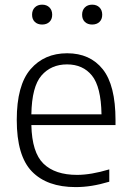

<svg xmlns="http://www.w3.org/2000/svg" viewBox="-20 -772 544 802"><path d="M296 9.5Q176.5 9.5 113.2 -55.8Q50 -121 50 -271Q50 -416 107.5 -482.8Q165 -549.5 260.5 -549.5Q356 -549.5 409.2 -482.8Q462.5 -416 462.5 -270V-249.5H111Q113.5 -135 161.8 -88.2Q210 -41.5 302 -41.5Q360 -41.5 436.5 -64.5V-13Q398 -1.5 363.8 4Q329.5 9.5 296 9.5ZM260 -503Q193.5 -503 153.2 -456.5Q113 -410 111 -294.5H404Q402 -409.5 364.2 -456.2Q326.5 -503 260 -503ZM365 -669.5Q346 -669.5 334.5 -680.5Q323 -691.5 323 -710.5Q323 -729.5 334.5 -741Q346 -752.5 365 -752.5Q384 -752.5 395.5 -741Q407 -729.5 407 -710.5Q407 -691.5 395.5 -680.5Q384 -669.5 365 -669.5ZM156 -669.5Q137 -669.5 125.5 -680.5Q114 -691.5 114 -710.5Q114 -729.5 125.5 -741Q137 -752.5 156 -752.5Q175 -752.5 186.5 -741Q198 -729.5 198 -710.5Q198 -691.5 186.5 -680.5Q175 -669.5 156 -669.5Z"/></svg>

Font: Encode Sans Lt
Style: Regular
Weight: 300
Designer: Multiple Designers
Foundry: Impallari Type
Version: Version 3.002; ttfautohint (v1.8.3) -l 8 -r 50 -G 200 -x 14 